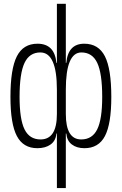

<svg xmlns="http://www.w3.org/2000/svg" viewBox="-20 -752 626 987"><path d="M171.9 9.8Q99.6 9.8 66.7 -52.7Q33.7 -115.2 33.7 -253.9Q33.7 -397.9 66.7 -462.6Q99.6 -527.3 172.9 -527.3Q260.7 -527.3 270 -428.7H272.5V-732.4H318.4V-428.7H320.8Q329.6 -527.3 413.1 -527.3Q486.3 -527.3 519.3 -462.6Q552.2 -397.9 552.2 -253.9Q552.2 -115.2 519.5 -52.7Q486.8 9.8 414.1 9.8Q374.5 9.8 349.4 -9.3Q324.2 -28.3 320.8 -65.4H318.4V214.8H272.5V-65.4H270Q266.6 -28.3 240.2 -9.3Q213.9 9.8 171.9 9.8ZM398.4 -482.4Q318.4 -482.4 318.4 -291V-166Q318.4 -35.2 397.5 -35.2Q454.1 -35.2 479.7 -86.9Q505.4 -138.7 505.4 -253.9Q505.4 -374.5 480 -428.5Q454.6 -482.4 398.4 -482.4ZM80.6 -253.9Q80.6 -138.7 106.2 -86.9Q131.8 -35.2 188.5 -35.2Q272.5 -35.2 272.5 -166V-291Q272.5 -482.4 187.5 -482.4Q131.3 -482.4 106 -428.5Q80.6 -374.5 80.6 -253.9Z"/></svg>

Font: Caskaydia Cove ExtraLight
Style: Regular
Weight: 200
Monospace: yes
Designer: Aaron Bell
Foundry: Saja Typeworks
Version: Version 4.300; ttfautohint (v1.8.3)